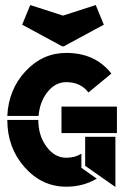

<svg xmlns="http://www.w3.org/2000/svg" viewBox="-20 -738 493 762"><path d="M392 -640 233 -554H227L68 -640L100 -718L230 -676L360 -718ZM318 -80V-195H438V4ZM444 -210H224V-315H444ZM331 -371Q300 -412 243 -412Q200 -412 169 -373.5Q138 -335 133 -278H9Q14 -383 81.5 -455.5Q149 -528 243 -528Q358 -528 422 -446ZM132 -262Q132 -200 164.5 -156Q197 -112 243 -112Q278 -112 303 -128V-72L364 -29Q310 3 243 3Q146 3 77.5 -74.5Q9 -152 9 -262Z"/></svg>

Font: BroshK
Style: Medium
Weight: 500
Designer: gluk
Foundry: gluk
Version: Version 0.60